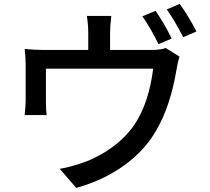

<svg xmlns="http://www.w3.org/2000/svg" viewBox="-20 -875 1040 953"><path d="M832 -683.6 766.6 -656.2Q726.6 -738.3 686.5 -793.9L752 -821.3Q796.9 -756.8 832 -683.6ZM526.4 -627H727.5Q778.3 -627 802.7 -636.7L871.1 -593.8Q862.3 -568.4 855.5 -526.4Q826.2 -351.6 758.8 -233.4Q701.2 -129.9 597.2 -54.7Q493.2 20.5 358.4 57.6L276.4 -37.1Q327.1 -44.9 396.5 -69.3Q468.8 -94.7 537.1 -144.5Q605.5 -194.3 648.4 -257.8Q719.7 -366.2 740.2 -534.2H208V-369.1Q208 -326.2 211.9 -303.7H102.5Q107.4 -352.5 107.4 -376V-550.8Q107.4 -592.8 102.5 -631.8Q154.3 -627 200.2 -627H418V-712.9Q418 -752.9 411.1 -795.9H532.2Q526.4 -740.2 526.4 -712.9ZM807.6 -828.1 872.1 -855.5Q914.1 -797.9 955.1 -718.8L889.6 -690.4Q841.8 -782.2 807.6 -828.1Z"/></svg>

Font: GenEi Gothic M SemiBold
Style: Regular
Weight: 500
Designer: o_tamon (Modified); [Source Han Sans]
Ryoko NISHIZUKA  (kana & ideographs); Paul D. Hunt (Latin, Greek & Cyrillic); Wenl
Version: Version 1.1a;Original Version 1.004